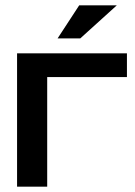

<svg xmlns="http://www.w3.org/2000/svg" viewBox="-20 -700 508 720"><path d="M44 0H157V-411H456V-500H44ZM196 -556H281L418 -680H277Z"/></svg>

Font: LT Wave Medium
Style: Regular
Weight: 500
Designer: Daniel Lyons
Version: Version 2.5 (Glyphs App)